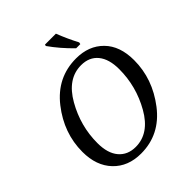

<svg xmlns="http://www.w3.org/2000/svg" viewBox="-253 -1084 1247 1247"><g transform="rotate(-45 371.0 -460.0)"><path d="M452.1 -725.1Q568.4 -725.1 639.6 -652.8Q710.9 -580.6 710.9 -450.2Q710.9 -278.8 599.6 -133.8Q488.3 11.2 314 11.2Q195.3 11.2 123.5 -63.7Q51.8 -138.7 51.8 -266.1Q51.8 -438 164.1 -581.5Q276.4 -725.1 452.1 -725.1ZM319.8 -43.9Q444.3 -43.9 522.7 -181.9Q601.1 -319.8 601.1 -477.1Q601.1 -570.3 559.8 -620.6Q518.6 -670.9 443.8 -670.9Q318.8 -670.9 240 -532.5Q161.1 -394 161.1 -237.8Q161.1 -144 203.6 -94Q246.1 -43.9 319.8 -43.9ZM499 -771Q423.8 -844.2 370.1 -920.9L373 -931.2H473.1Q502.4 -855.5 540 -784.2L537.1 -771Z"/></g></svg>

Font: Droid Serif
Style: Italic
Weight: 400
Italic angle: -12°
Designer: Monotype Design team
Foundry: Monotype Imaging Inc.
Version: Version 1.03